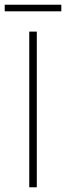

<svg xmlns="http://www.w3.org/2000/svg" viewBox="-24 -794 280 814"><path d="M100 0V-660H132V0ZM-4 -746V-774H236V-746Z"/></svg>

Font: Source Sans 3 ExtraLight ExtraLight
Style: Regular
Weight: 250
Version: Version 3.052;hotconv 1.1.0;makeotfexe 2.6.0